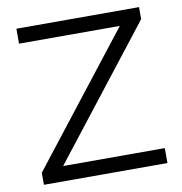

<svg xmlns="http://www.w3.org/2000/svg" viewBox="-79 -774 806 848"><g transform="rotate(-10 324.0 -350.0)"><path d="M50 0H604V-67H148L600 -646V-700H50V-633H502L50 -54Z"/></g></svg>

Font: Chess Sans
Style: Regular
Weight: 400
Designer: Wolf Bōese
Foundry: Wolf Bōese
Version: Version 7.223;Glyphs 3.3 (3306)